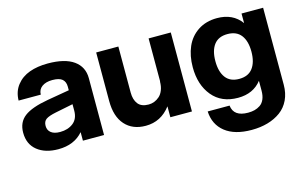

<svg xmlns="http://www.w3.org/2000/svg" viewBox="-91 -771 1935 1221"><g transform="rotate(-15 876.5 -160.0)"><path d="M377.9 0V-56.2Q318.8 12.2 213.9 12.2Q127.9 12.2 75.9 -29.5Q23.9 -71.3 23.9 -147Q23.9 -215.3 72 -252.2Q120.1 -289.1 229 -308.1L374 -333V-356.9Q374 -388.7 354.5 -405.8Q335 -422.9 289.1 -422.9Q246.6 -422.9 220.9 -404.3Q195.3 -385.7 194.8 -352.1H48.8Q49.8 -411.1 82.3 -452.6Q114.7 -494.1 167.5 -513.2Q220.2 -532.2 288.1 -532.2Q400.9 -532.2 459 -490.5Q517.1 -448.7 517.1 -374V0ZM172.9 -151.9Q172.9 -123.5 193.4 -107.2Q213.9 -90.8 252.9 -90.8Q304.7 -90.8 339.4 -117.9Q374 -145 374 -199.2V-241.2L257.8 -217.8Q211.9 -208.5 192.4 -195.1Q172.9 -181.6 172.9 -151.9Z M750.5 -216.8Q750.5 -169.9 772.2 -141.8Q793.9 -113.8 841.8 -113.8Q861.3 -113.8 879.6 -120.8Q897.9 -127.9 913.8 -142.1Q929.7 -156.2 939.2 -180.7Q948.7 -205.1 948.7 -236.8H949.7V-520H1095.7V0H953.6V-71.8Q890.1 12.2 789.6 12.2Q703.1 12.2 653.8 -43Q604.5 -98.1 604.5 -200.2V-520H750.5Z M1433.6 211.9Q1321.8 211.9 1259.3 162.4Q1196.8 112.8 1192.4 25.9H1336.4Q1344.7 100.1 1439.5 100.1Q1462.9 100.1 1482.2 95.2Q1501.5 90.3 1519.3 78.6Q1537.1 66.9 1547.4 43.5Q1557.6 20 1557.6 -13.2V-78.1Q1502.9 -7.8 1402.3 -7.8Q1293.9 -7.8 1233.6 -80.8Q1173.3 -153.8 1173.3 -270Q1173.3 -345.2 1199 -404.1Q1224.6 -462.9 1277.3 -497.6Q1330.1 -532.2 1402.3 -532.2Q1506.8 -532.2 1561.5 -457V-520H1703.6V-13.2Q1703.6 42.5 1682.9 86.2Q1662.1 129.9 1625 157Q1587.9 184.1 1539.6 198Q1491.2 211.9 1433.6 211.9ZM1440.4 -122.1Q1500.5 -122.1 1530 -161.4Q1559.6 -200.7 1559.6 -270Q1559.6 -339.4 1530 -378.2Q1500.5 -417 1440.4 -417Q1380.9 -417 1351.6 -378.2Q1322.3 -339.4 1322.3 -270Q1322.3 -200.7 1351.6 -161.4Q1380.9 -122.1 1440.4 -122.1Z"/></g></svg>

Font: Aspekta 400
Style: Bold
Weight: 700
Designer: Ivo Dolenc
Version: Version 2.000